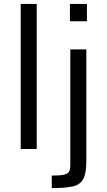

<svg xmlns="http://www.w3.org/2000/svg" viewBox="-20 -763 548 983"><path d="M86 0V-743H168V0ZM338 -654V-743H425V-654ZM245 200V136Q289 136 309 131Q329 126 334.5 114Q340 102 340 81V-510H422V63Q422 126 405.5 155Q389 184 350 192Q311 200 245 200Z"/></svg>

Font: Saira
Style: Regular
Weight: 400
Designer: Hector Gatti with collaboration of the Omnibus-Type team
Foundry: Omnibus-Type
Version: Version 1.100; ttfautohint (v1.8.3)